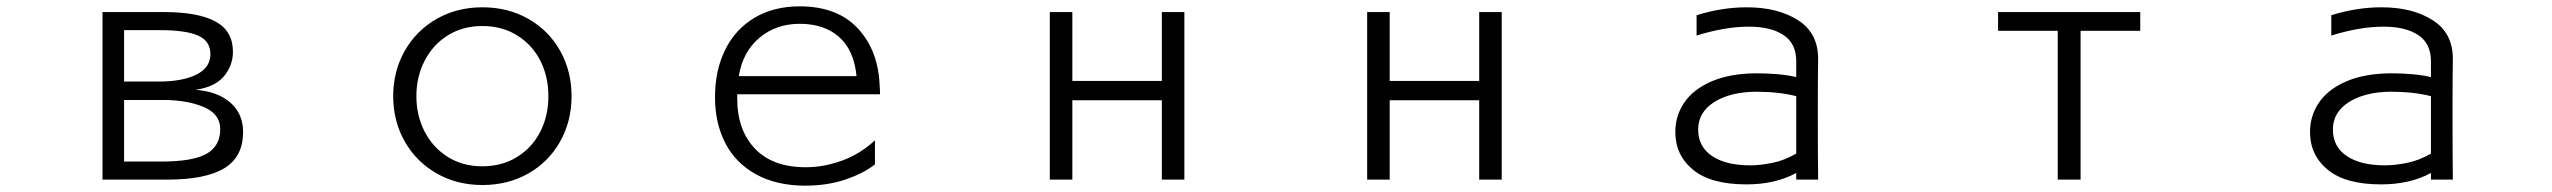

<svg xmlns="http://www.w3.org/2000/svg" viewBox="-20 -536 8040 605"><path d="M303 -498H496Q605 -498 659.5 -468Q714 -438 714 -373Q714 -330 686 -296Q658 -262 596 -253Q665 -248 705.5 -213Q746 -178 746 -120Q746 -42 687 -6Q628 30 506 30H303ZM643 -365Q643 -407 604 -424Q565 -441 485 -441H371V-279H480Q555 -279 599 -301Q643 -323 643 -365ZM674 -129Q674 -177 621.5 -199Q569 -221 494 -221H371V-27H489Q588 -27 631 -51.5Q674 -76 674 -129Z M1500 47Q1420 47 1356 10.5Q1292 -26 1255.5 -90Q1219 -154 1219 -233Q1219 -312 1255.5 -376Q1292 -440 1356 -476.5Q1420 -513 1500 -513Q1581 -513 1645 -476.5Q1709 -440 1745 -376Q1781 -312 1781 -233Q1781 -154 1745 -90Q1709 -26 1645 10.5Q1581 47 1500 47ZM1708 -233Q1708 -295 1682.5 -345Q1657 -395 1609.5 -424.5Q1562 -454 1500 -454Q1438 -454 1391 -424.5Q1344 -395 1318 -344.5Q1292 -294 1292 -233Q1292 -172 1318 -121.5Q1344 -71 1391 -41.5Q1438 -12 1500 -12Q1562 -12 1609.5 -41.5Q1657 -71 1682.5 -121Q1708 -171 1708 -233Z M2518 49Q2427 49 2362.5 13.5Q2298 -22 2265.5 -85Q2233 -148 2233 -230Q2233 -314 2265 -379Q2297 -444 2357.5 -480Q2418 -516 2500 -516Q2619 -516 2684 -445.5Q2749 -375 2752 -261Q2753 -256 2753 -239H2303V-226Q2303 -126 2359 -67.5Q2415 -9 2519 -9Q2576 -9 2633.5 -30Q2691 -51 2737 -94V-18Q2700 11 2643 30Q2586 49 2518 49ZM2500 -461Q2425 -461 2372.5 -416.5Q2320 -372 2308 -296H2679Q2671 -378 2624 -419.5Q2577 -461 2500 -461Z M3641 -220H3359V30H3288V-498H3359V-281H3641V-498H3712V30H3641Z M4641 -220H4359V30H4288V-498H4359V-281H4641V-498H4712V30H4641Z M5483 45Q5371 45 5315 -1Q5259 -47 5259 -120Q5259 -171 5287 -212.5Q5315 -254 5372 -279Q5429 -304 5511 -305Q5591 -305 5640 -293V-343Q5640 -399 5600 -425.5Q5560 -452 5491 -452Q5416 -452 5326 -424V-488Q5406 -513 5484 -513Q5582 -513 5645.5 -472.5Q5709 -432 5709 -351V-350Q5708 -294 5708 -189Q5708 -47 5709 30H5640V9Q5574 45 5483 45ZM5512 -247Q5431 -246 5381 -214Q5331 -182 5331 -128Q5331 -74 5374.5 -44.5Q5418 -15 5496 -15Q5525 -15 5563.5 -22.5Q5602 -30 5640 -52V-233Q5585 -247 5512 -247Z M6464 -439H6276V-498H6724V-439H6536V30H6464Z M7483 45Q7371 45 7315 -1Q7259 -47 7259 -120Q7259 -171 7287 -212.5Q7315 -254 7372 -279Q7429 -304 7511 -305Q7591 -305 7640 -293V-343Q7640 -399 7600 -425.5Q7560 -452 7491 -452Q7416 -452 7326 -424V-488Q7406 -513 7484 -513Q7582 -513 7645.5 -472.5Q7709 -432 7709 -351V-350Q7708 -294 7708 -189Q7708 -47 7709 30H7640V9Q7574 45 7483 45ZM7512 -247Q7431 -246 7381 -214Q7331 -182 7331 -128Q7331 -74 7374.5 -44.5Q7418 -15 7496 -15Q7525 -15 7563.5 -22.5Q7602 -30 7640 -52V-233Q7585 -247 7512 -247Z"/></svg>

Font: LINE Seed JP_TTF Regular
Style: Regular
Weight: 400
Designer: LINE & Fontrix & Fontworks
Version: Version 1.002